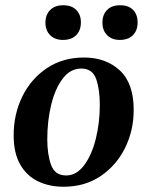

<svg xmlns="http://www.w3.org/2000/svg" viewBox="-20 -699 558 731"><path d="M222 12Q168 12 125 -8.5Q82 -29 57 -72.5Q32 -116 32 -184Q32 -264 65 -331.5Q98 -399 158.5 -439.5Q219 -480 300 -480Q383 -480 436 -431Q489 -382 489 -281Q489 -202 456 -135.5Q423 -69 363 -28.5Q303 12 222 12ZM232 -31Q271 -31 300 -69.5Q329 -108 344.5 -169.5Q360 -231 360 -300Q360 -359 346 -398.5Q332 -438 289 -438Q248 -438 219 -400Q190 -362 175 -300.5Q160 -239 160 -169Q160 -111 174.5 -71Q189 -31 232 -31ZM220 -547Q189 -547 171 -565Q153 -583 153 -613Q153 -643 171 -661Q189 -679 221 -679Q253 -679 270.5 -661Q288 -643 288 -614Q288 -583 270 -565Q252 -547 220 -547ZM436 -547Q406 -547 388 -565Q370 -583 370 -613Q370 -643 387.5 -661Q405 -679 437 -679Q470 -679 487 -661Q504 -643 504 -614Q504 -583 486 -565Q468 -547 436 -547Z"/></svg>

Font: STIX Two Text SemiBold
Style: Italic
Weight: 600
Italic angle: -12°
Designer: Ross Mills, John Hudson & Paul Hanslow, Tiro Typeworks Ltd; with prior portions MicroPress Inc. and Coen Hoffman, Elsevi
Foundry: Tiro Typeworks Ltd
Version: Version 2.13 b171